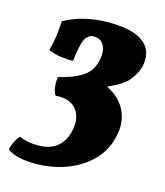

<svg xmlns="http://www.w3.org/2000/svg" viewBox="-103 -585 720 836"><g transform="rotate(15 256.5 -167.5)"><path d="M85 -458Q171 -506 285 -506Q399 -506 445.5 -466Q492 -426 475 -357Q466 -324 441 -293.5Q416 -263 349 -234Q410 -205 435.5 -150.5Q461 -96 443 -28Q427 35 381.5 79.5Q336 124 271.5 147.5Q207 171 132 171Q47 171 7 141Q8 132 13.5 117.5Q19 103 27 90.5Q35 78 41 75Q74 91 125 91Q178 91 210.5 64.5Q243 38 253 -11Q266 -70 236.5 -106.5Q207 -143 143 -138Q133 -152 130.5 -176Q128 -200 132 -219Q200 -235 239.5 -261.5Q279 -288 289 -340Q297 -379 283 -404.5Q269 -430 238 -430Q211 -430 198 -403Q185 -376 177 -304Q151 -303 120 -307.5Q89 -312 65 -323Q74 -353 79 -390Q84 -427 85 -458Z"/></g></svg>

Font: Vollkorn Black
Style: Italic
Weight: 900
Italic angle: -11°
Designer: Friedrich Althausen
Foundry: Friedrich Althausen
Version: Version 5.000; ttfautohint (v1.8.3)